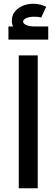

<svg xmlns="http://www.w3.org/2000/svg" viewBox="-20 -1003 301 1023"><path d="M80 0V-708H181V0ZM163 -812Q110 -812 76.5 -832.5Q43 -853 43 -893Q43 -921 59 -941Q75 -961 101 -972Q127 -983 157 -983Q175 -983 192.5 -979Q210 -975 226 -967L200 -910Q192 -912 181.5 -913Q171 -914 163 -914Q135 -914 119 -906Q103 -898 103 -888Q103 -878 119 -870Q135 -862 163 -862ZM25 -792V-862H237V-792Z"/></svg>

Font: Alexandria
Style: Regular
Weight: 400
Designer: Mohamed Gaber
Foundry: Kief Type Foundry
Version: Version 5.100